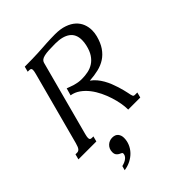

<svg xmlns="http://www.w3.org/2000/svg" viewBox="-335 -888 1328 1328"><g transform="rotate(-45 329.0 -224.0)"><path d="M500 -85Q502.9 -70.3 504.9 -61.3Q506.8 -52.2 509.3 -47.4Q511.7 -42.5 515.4 -40.8Q519 -39.1 526.4 -39.1H548.3L538.1 0H419.9V-4.9Q419.9 -29.8 414.1 -63.5Q408.2 -97.2 396.7 -133.5Q385.3 -169.9 367.7 -206.3Q350.1 -242.7 326.7 -272.9Q303.2 -303.2 273.4 -324.5Q243.7 -345.7 208 -351.6L223.1 -404.8Q234.4 -400.9 247.3 -395.8Q260.3 -390.6 275.1 -386.2Q290 -381.8 307.1 -378.9Q324.2 -376 343.8 -376Q375 -376 404.3 -382.1Q433.6 -388.2 458 -404.1Q482.4 -419.9 500.7 -447.5Q519 -475.1 528.8 -518.1Q534.7 -543.5 534.7 -565.9Q534.7 -623.5 496.1 -651.6Q457.5 -679.7 385.3 -679.7Q349.1 -679.7 322.8 -678.2Q296.4 -676.8 278.6 -672.6Q260.7 -668.5 250.7 -660.9Q240.7 -653.3 237.3 -641.1L90.3 -91.3Q84.5 -69.3 84.5 -58.1Q84.5 -46.9 89.4 -43Q94.2 -39.1 104 -39.1H118.7L108.4 0H-66.9L-56.6 -39.1H-42.5Q-35.2 -39.1 -29.5 -41.3Q-23.9 -43.5 -18.8 -49.1Q-13.7 -54.7 -9.3 -64.9Q-4.9 -75.2 -0.5 -91.3L142.1 -624.5Q148.4 -647 148.4 -659.2Q148.4 -669.4 143.6 -673.1Q138.7 -676.8 128.4 -676.8H113.8L124 -715.8Q165 -715.8 197 -716.6Q229 -717.3 254.9 -718.5Q280.8 -719.7 302.2 -721.2Q323.7 -722.7 344 -723.9Q364.3 -725.1 385 -725.8Q405.8 -726.6 430.2 -726.6Q483.4 -726.6 521.7 -713.1Q560.1 -699.7 584.5 -677.2Q608.9 -654.8 620.4 -625.5Q631.8 -596.2 631.8 -564Q631.8 -538.6 625 -512.2Q611.3 -460.4 587.9 -426.5Q564.5 -392.6 532.7 -371.8Q501 -351.1 460.9 -341.6Q420.9 -332 374 -329.1Q394.5 -314.9 411.4 -294.9Q428.2 -274.9 441.4 -251.7Q454.6 -228.5 464.4 -203.9Q474.1 -179.2 481.2 -156.7Q488.3 -134.3 492.9 -115.5Q497.6 -96.7 500 -85ZM106.4 279.3 115.2 247.6Q146 240.2 163.8 225.3Q181.6 210.4 181.6 189.9Q181.6 183.6 174.1 180.4Q166.5 177.2 157.7 172.4Q148.9 167.5 141.4 158Q133.8 148.4 133.8 129.9Q133.8 113.8 139.6 100.6Q145.5 87.4 155.3 78.1Q165 68.8 177.7 63.7Q190.4 58.6 204.1 58.6Q233.9 58.6 247.8 75.7Q261.7 92.8 261.7 117.7Q261.7 147.5 250.2 174.8Q238.8 202.1 218.3 223.6Q197.8 245.1 169.2 259.8Q140.6 274.4 106.4 279.3Z"/></g></svg>

Font: Arian AMU Serif
Style: Italic
Weight: 400
Italic angle: -15°
Designer: Ruben Hakobyan (Tarumian)
Foundry: Ruben Hakobyan (Tarumian)
Version: Version 1.002